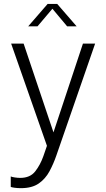

<svg xmlns="http://www.w3.org/2000/svg" viewBox="-20 -758 553 1000"><path d="M89 222Q71 222 55.5 219.8Q40 217.5 36 215.5V161Q42.5 164 57.2 166.2Q72 168.5 85.5 168.5Q137 168.5 163.5 134.5Q190 100.5 206 55L224.5 1.5L38 -531H103L258.5 -68.5L412 -531H475.5L273.5 52Q258.5 95.5 237.5 134.5Q216.5 173.5 181.5 197.8Q146.5 222 89 222ZM127 -621 228 -737.5H278L379 -621H329.5L253 -712.5L175.5 -621Z"/></svg>

Font: Epilogue Light
Style: Regular
Weight: 300
Designer: Tyler Finck
Foundry: Etcetera Type Co
Version: Version 2.111; ttfautohint (v1.8.3)